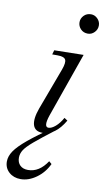

<svg xmlns="http://www.w3.org/2000/svg" viewBox="-168 -716 571 1046"><g transform="rotate(10 117.5 -192.5)"><path d="M99 14Q57 14 46.5 -19Q36 -52 58 -113L144 -344Q159 -385 151 -400.5Q143 -416 106 -416H77L84 -440L246 -443L120 -85Q98 -19 126 -19Q143 -19 164.5 -37.5Q186 -56 203 -87L221 -75Q169 14 99 14ZM248 -561Q224 -561 208.5 -577Q193 -593 193 -615Q193 -636 208.5 -652Q224 -668 248 -668Q269 -668 284.5 -652Q300 -636 300 -615Q300 -593 284.5 -577Q269 -561 248 -561ZM25 283Q-14 283 -39.5 260Q-65 237 -65 201Q-65 172 -45 142.5Q-25 113 22.5 73.5Q70 34 154 -24L167 -11Q96 43 59 74.5Q22 106 9 126.5Q-4 147 -4 169Q-4 196 12 211.5Q28 227 56 227Q118 227 162 160L177 173Q154 222 111.5 252.5Q69 283 25 283Z"/></g></svg>

Font: Baskervville
Style: Italic
Weight: 400
Italic angle: -18°
Designer: ANRT
Foundry: ANRT
Version: Version 1.100